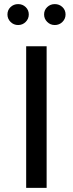

<svg xmlns="http://www.w3.org/2000/svg" viewBox="-20 -911 352 931"><path d="M16.1 -840.8Q16.1 -862.3 31.2 -876.7Q46.4 -891.1 67.9 -891.1Q89.4 -891.1 104.5 -876.7Q119.6 -862.3 119.6 -840.8Q119.6 -819.8 104.5 -804.7Q89.4 -789.6 67.9 -789.6Q46.4 -789.6 31.2 -804.7Q16.1 -819.8 16.1 -840.8ZM193.8 -840.8Q193.8 -862.3 209 -876.7Q224.1 -891.1 245.6 -891.1Q267.6 -891.1 282.7 -876.7Q297.9 -862.3 297.9 -840.8Q297.9 -819.8 282.7 -804.7Q267.6 -789.6 245.6 -789.6Q224.1 -789.6 209 -804.7Q193.8 -819.8 193.8 -840.8ZM206.1 0H106.9V-686.5H206.1Z"/></svg>

Font: Estedad-FD Medium
Style: Regular
Weight: 500
Designer: Amin Abedi
Version: Version 7.3